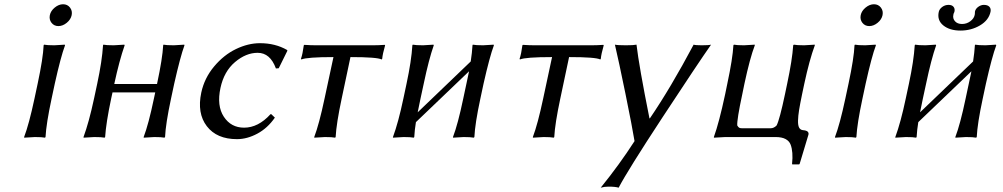

<svg xmlns="http://www.w3.org/2000/svg" viewBox="-20 -641 4690 898"><path d="M156.2 -250Q181.6 -369.1 184.1 -429.2L186 -432.1Q199.7 -429.2 234.4 -429.2Q234.4 -429.2 282.7 -432.1L284.2 -429.2Q264.2 -375.5 236.3 -250L221.2 -179.2Q196.3 -63 192.9 0L190.4 2.9Q176.8 0 143.1 0Q143.1 0 93.3 2.9L92.8 0Q115.7 -60.1 141.1 -179.2ZM220.9 -534.4Q209 -549.8 213.1 -570.1Q217.3 -590.3 236.1 -605.7Q254.9 -621.1 275.1 -621.1Q295.4 -621.1 307.4 -605.7Q319.3 -590.3 315.2 -570.1Q311 -549.8 292.2 -534.4Q273.4 -519 253.2 -519Q232.9 -519 220.9 -534.4Z M794.9 -250 779.8 -179.2Q754.9 -63 752 0L749 2.9Q735.4 0 701.7 0Q701.7 0 652.3 2.9L651.9 0Q674.8 -60.1 699.7 -179.2L706.1 -209H506.3L500 -180.2Q476.1 -67.4 471.7 0L469.2 2.9Q455.1 0 420.9 0Q420.9 0 371.1 2.9L370.6 0Q396 -68.8 419.9 -180.2L434.6 -249Q457.5 -356.4 461.9 -429.2L463.4 -432.1Q477.1 -429.2 511.7 -429.2Q511.7 -429.2 561.5 -432.1L563 -429.2Q538.1 -357.9 514.6 -249V-248H714.4L714.8 -250Q740.2 -369.1 743.2 -429.2L744.6 -432.1Q758.3 -429.2 793 -429.2Q793 -429.2 841.8 -432.1L842.8 -429.2Q823.2 -375.5 794.9 -250Z M1185.1 -394Q1130.4 -394 1079.1 -350.6Q1027.8 -307.1 1011.2 -230Q993.2 -146 1026.9 -95Q1060.5 -43.9 1121.6 -43.9Q1188 -43.9 1245.1 -106.9H1249L1265.6 -90.8Q1231.4 -41.5 1183.6 -15.9Q1135.7 9.8 1088.4 9.8Q993.7 9.8 947.3 -50.8Q900.9 -111.3 921.4 -208Q936 -275.9 981.4 -330.1Q1026.9 -384.3 1083.7 -411.6Q1140.6 -439 1195.8 -439Q1267.6 -439 1322.8 -407.2L1324.2 -403.8L1283.7 -321.8L1270.5 -320.8Q1243.7 -394 1185.1 -394Z M1539.6 -374Q1415 -374 1389.2 -362.8L1387.7 -366.2Q1395.5 -388.2 1400.9 -429.2L1403.3 -431.2Q1433.1 -429.2 1458 -429.2H1724.1Q1749 -429.2 1779.3 -431.2L1781.2 -429.2Q1769.5 -388.2 1767.6 -366.2L1765.1 -362.8Q1744.1 -374 1619.1 -374L1578.1 -180.2Q1553.2 -63.5 1549.8 0L1547.4 2.9Q1533.7 0 1500 0Q1500 0 1450.2 2.9L1449.7 0Q1472.7 -60.5 1498 -180.2Z M1961.9 -250 1946.8 -180.2Q1938.5 -141.1 1933.6 -115.7L2181.6 -353.5Q2188 -395 2189.9 -429.2L2191.4 -432.1Q2205.1 -429.2 2239.7 -429.2Q2239.7 -429.2 2288.6 -432.1L2290 -429.2Q2270 -375.5 2241.7 -250L2226.6 -179.2Q2201.7 -63 2198.7 0L2195.8 2.9Q2182.1 0 2148.4 0Q2148.4 0 2099.1 2.9L2098.6 0Q2121.6 -60.1 2146.5 -179.2L2161.6 -250Q2168.9 -285.2 2173.8 -307.6L1925.3 -69.8Q1919.4 -33.7 1917.5 0L1915 2.9Q1901.9 0 1867.7 0Q1867.7 0 1817.9 2.9V0Q1843.3 -68.8 1866.7 -180.2L1881.3 -249Q1904.3 -356.4 1908.7 -429.2L1910.6 -432.1Q1924.3 -429.2 1959 -429.2Q1959 -429.2 2007.3 -432.1L2008.8 -429.2Q1985.8 -363.8 1961.9 -250Z M2562 -374Q2437.5 -374 2411.6 -362.8L2410.2 -366.2Q2418 -388.2 2423.3 -429.2L2425.8 -431.2Q2455.6 -429.2 2480.5 -429.2H2746.6Q2771.5 -429.2 2801.8 -431.2L2803.7 -429.2Q2792 -388.2 2790 -366.2L2787.6 -362.8Q2766.6 -374 2641.6 -374L2600.6 -180.2Q2575.7 -63.5 2572.3 0L2569.8 2.9Q2556.2 0 2522.5 0Q2522.5 0 2472.7 2.9L2472.2 0Q2495.1 -60.5 2520.5 -180.2Z M2856 -432.1Q2869.1 -429.2 2907.2 -429.2Q2943.4 -429.2 2957 -432.1Q2968.8 -331.1 3017.6 -87.4H3019.5Q3116.7 -230 3224.1 -432.1Q3233.4 -429.2 3262.2 -429.2Q3295.4 -429.2 3305.7 -432.1Q3244.1 -344.2 3079.8 -94Q2915.5 156.2 2873.5 236.8Q2857.9 231.9 2825.7 231.9Q2807.1 231.9 2789.6 236.8Q2877 128.9 2947.8 19Q2937 -47.4 2905.3 -202.6Q2873.5 -357.9 2856 -432.1Z M3731.4 -200.2Q3722.2 -155.8 3717.5 -127.2Q3712.9 -98.6 3712.4 -76.4Q3711.9 -54.2 3717.8 -43.7Q3723.6 -33.2 3735.8 -32.2Q3752.4 -30.8 3757.8 -25.1Q3763.2 -19.5 3761.2 -11.2L3720.2 125L3717.8 127.9H3685.5L3684.6 125Q3687.5 97.7 3685.8 74.7Q3684.1 51.8 3677.7 35.2Q3671.4 18.6 3654.1 9.3Q3636.7 0 3607.9 0H3372.1L3319.3 2.9L3318.8 0Q3343.3 -67.9 3371.6 -200.2L3381.8 -250Q3406.7 -366.7 3410.2 -429.2L3412.6 -432.1Q3426.3 -429.2 3460 -429.2L3509.8 -432.1L3510.3 -429.2Q3487.3 -368.7 3461.9 -250L3451.7 -200.2Q3426.3 -81.5 3428.2 -54.2Q3432.6 -46.9 3436.8 -43.9Q3440.9 -41 3451.7 -41H3583.5Q3599.6 -41 3612.3 -54.2Q3626.5 -82 3651.4 -200.2L3661.6 -249Q3685.5 -361.8 3689.9 -429.2L3692.9 -432.1Q3707 -429.2 3741.2 -429.2L3790.5 -432.1L3791 -429.2Q3765.6 -360.4 3741.7 -249Z M3948.7 -250Q3974.1 -369.1 3976.6 -429.2L3978.5 -432.1Q3992.2 -429.2 4026.9 -429.2Q4026.9 -429.2 4075.2 -432.1L4076.7 -429.2Q4056.6 -375.5 4028.8 -250L4013.7 -179.2Q3988.8 -63 3985.4 0L3982.9 2.9Q3969.2 0 3935.5 0Q3935.5 0 3885.7 2.9L3885.3 0Q3908.2 -60.1 3933.6 -179.2ZM4013.4 -534.4Q4001.5 -549.8 4005.6 -570.1Q4009.8 -590.3 4028.6 -605.7Q4047.4 -621.1 4067.6 -621.1Q4087.9 -621.1 4099.9 -605.7Q4111.8 -590.3 4107.7 -570.1Q4103.5 -549.8 4084.7 -534.4Q4065.9 -519 4045.7 -519Q4025.4 -519 4013.4 -534.4Z M4612.8 -585.9Q4604.5 -546.4 4563.5 -522.2Q4522.5 -498 4472.2 -498Q4421.9 -498 4392.1 -522Q4362.3 -545.9 4370.6 -585Q4373.5 -598.6 4386.7 -608.4Q4399.9 -618.2 4416.5 -618.2Q4432.1 -618.2 4439.5 -609.4Q4446.8 -600.6 4444.3 -587.9Q4443.4 -583 4441.4 -580.1Q4439.5 -576.7 4439 -571.8Q4435.1 -554.7 4446.5 -541.7Q4458 -528.8 4479.5 -528.8Q4501 -528.8 4518.1 -541.5Q4535.2 -554.2 4538.6 -570.8Q4540 -577.1 4539.6 -580.1Q4539.1 -582 4540 -586.9Q4542.5 -599.6 4555.2 -608.9Q4567.9 -618.2 4581.5 -618.2Q4599.1 -618.2 4607.4 -609.4Q4615.7 -600.6 4612.8 -585.9ZM4311.5 -250 4296.4 -180.2Q4288.1 -141.1 4283.2 -115.7L4531.2 -353.5Q4537.6 -395 4539.6 -429.2L4541 -432.1Q4554.7 -429.2 4589.4 -429.2L4638.2 -432.1L4639.6 -429.2Q4619.6 -375.5 4591.3 -250L4576.2 -179.2Q4551.3 -63 4548.3 0L4545.4 2.9Q4531.7 0 4498 0L4448.7 2.9L4448.2 0Q4471.2 -60.1 4496.1 -179.2L4511.2 -250Q4518.6 -285.2 4523.4 -307.6L4274.9 -69.8Q4269 -33.7 4267.1 0L4264.6 2.9Q4251.5 0 4217.3 0L4167.5 2.9V0Q4192.9 -68.8 4216.3 -180.2L4231 -249Q4253.9 -356.4 4258.3 -429.2L4260.3 -432.1Q4273.9 -429.2 4308.6 -429.2L4356.9 -432.1L4358.4 -429.2Q4335.4 -363.8 4311.5 -250Z"/></svg>

Font: Linux Biolinum O
Style: Italic
Weight: 400
Italic angle: -12°
Designer: Philipp H. Poll
Foundry: Philipp H. Poll
Version: Version 1.1.3